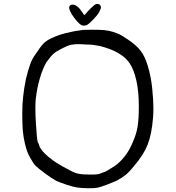

<svg xmlns="http://www.w3.org/2000/svg" viewBox="-20 -832 929 1015"><path d="M97.7 -232.4Q97.7 -283.2 102.5 -322.3Q106.4 -361.3 117.2 -415Q128.9 -462.9 139.6 -492.7Q150.4 -522.5 170.9 -549.8Q194.3 -585.9 210 -602.1Q225.6 -618.2 253.9 -630.9Q286.1 -646.5 330.6 -657.7Q375 -668.9 418 -673.8Q439.5 -674.8 464.8 -674.8Q477.5 -674.8 504.9 -674.3Q532.2 -673.8 556.6 -668.9Q579.1 -664.1 601.6 -654.8Q624 -645.5 653.3 -625Q699.2 -594.7 722.7 -564.5Q746.1 -534.2 760.7 -485.4Q778.3 -428.7 784.7 -364.3Q791 -299.8 791 -260.7Q791 -233.4 789.1 -210.9Q782.2 -122.1 760.3 -66.9Q738.3 -11.7 687.5 46.9Q667 73.2 647.5 89.8Q627.9 106.4 600.6 121.1Q578.1 131.8 545.9 144Q513.7 156.2 496.1 160.2Q478.5 163.1 455.1 163.1Q449.2 163.1 429.7 162.6Q410.2 162.1 388.7 159.2Q367.2 156.2 333.5 145Q299.8 133.8 279.3 125Q256.8 113.3 218.3 85Q179.7 56.6 165 41Q161.1 38.1 154.3 26.4Q147.5 14.6 139.6 2Q128.9 -17.6 124 -30.8Q119.1 -43.9 112.3 -70.3Q103.5 -107.4 100.6 -141.1Q97.7 -174.8 97.7 -232.4ZM169.9 -178.7Q174.8 -95.7 179.7 -80.1Q181.6 -78.1 183.6 -74.2Q185.5 -70.3 186.5 -64.5Q194.3 -38.1 235.4 -3.4Q276.4 31.2 335 60.5Q370.1 81.1 392.1 85.9Q414.1 90.8 454.1 90.8Q483.4 90.8 495.1 89.4Q506.8 87.9 520.5 81.1Q536.1 77.1 547.4 69.8Q558.6 62.5 585.9 45.9Q614.3 26.4 639.6 -5.9Q665 -38.1 682.6 -82Q702.1 -126 708 -166.5Q713.9 -207 713.9 -269.5Q713.9 -346.7 701.2 -404.8Q688.5 -462.9 665 -498Q642.6 -530.3 604 -552.2Q565.4 -574.2 507.8 -588.9Q488.3 -592.8 472.7 -594.7Q457 -596.7 434.6 -596.7Q411.1 -598.6 393.6 -598.6Q374 -598.6 356 -595.2Q337.9 -591.8 306.6 -575.2Q286.1 -564.5 276.9 -558.6Q267.6 -552.7 256.8 -542Q249 -534.2 240.7 -522.9Q232.4 -511.7 224.6 -502Q206.1 -469.7 190.9 -418.9Q175.8 -368.2 168.9 -308.6Q167 -287.1 167 -259.8Q167 -224.6 169.9 -178.7ZM345.7 -791Q345.7 -794.9 346.7 -797.9Q350.6 -807.6 364.3 -807.6Q375 -807.6 387.7 -798.3Q400.4 -789.1 414.1 -768.6Q418.9 -760.7 421.9 -756.8L424.8 -752.9Q428.7 -752.9 434.6 -760.7Q440.4 -768.6 450.2 -778.3Q459 -788.1 468.3 -795.9Q477.5 -803.7 480.5 -806.6Q487.3 -811.5 494.1 -811.5Q498 -811.5 504.4 -809.1Q510.7 -806.6 513.7 -794.9V-793.9Q513.7 -786.1 504.9 -769.5Q496.1 -752.9 474.6 -730.5Q446.3 -701.2 436.5 -698.7Q426.8 -696.3 423.8 -696.3Q410.2 -696.3 397.5 -709Q385.7 -719.7 371.6 -738.8Q357.4 -757.8 350.6 -773.4Q345.7 -783.2 345.7 -791Z"/></svg>

Font: JasonHandwriting4
Style: Regular
Weight: 400
Version: Version 1.01.21